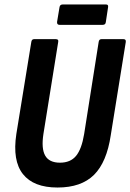

<svg xmlns="http://www.w3.org/2000/svg" viewBox="-20 -830 582 858"><path d="M237 8Q130 8 82.5 -52Q35 -112 53 -231L120 -643Q122 -655 132 -655H230Q243 -655 240 -642L174 -231Q164 -166 182 -134.5Q200 -103 248 -103Q295 -103 320 -133.5Q345 -164 356 -231L421 -643Q423 -655 433 -655H532Q544 -655 542 -642L475 -226Q457 -105 400 -48.5Q343 8 237 8ZM246 -719Q234 -719 235 -732L246 -798Q248 -810 260 -810H454Q465 -810 463 -798L453 -732Q452 -719 439 -719Z"/></svg>

Font: Sofia Sans Condensed ExtraBold
Style: Italic
Weight: 800
Italic angle: -9°
Version: Version 4.100